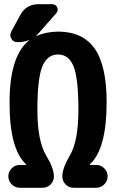

<svg xmlns="http://www.w3.org/2000/svg" viewBox="-20 -890 540 910"><path d="M435.5 -108.4Q458 -108.4 474.1 -92.3Q490.2 -76.2 490.2 -54.2Q490.2 -32.2 474.1 -16.1Q458 0 435.5 0H329.1Q305.7 0 290.5 -16.1Q275.4 -32.2 275.4 -53.7Q275.4 -91.8 309.6 -150.4Q351.6 -219.7 351.6 -368.2Q351.6 -519.5 328.6 -575.7Q305.7 -631.8 254.9 -631.8Q204.1 -631.8 180.7 -575.2Q157.2 -518.6 157.2 -368.2Q157.2 -220.7 200.2 -150.4Q235.4 -92.8 235.4 -53.7Q235.4 -31.2 219.7 -15.6Q204.1 0 180.7 0H74.2Q51.8 0 35.6 -16.1Q19.5 -32.2 19.5 -54.2Q19.5 -76.2 35.6 -92.3Q51.8 -108.4 74.2 -108.4H103.5Q104.5 -108.4 105 -109.4Q105.5 -110.4 103.5 -111.3Q24.4 -184.6 25.4 -405.3Q25.4 -624 117.2 -698.2Q118.2 -699.2 117.2 -699.2Q116.2 -699.2 115.2 -699.2Q91.8 -690.4 68.4 -690.4H61.5Q43 -690.4 33.7 -706.5Q24.4 -722.7 33.2 -740.2L77.1 -820.3Q104.5 -870.1 162.1 -870.1H227.5Q244.1 -870.1 251 -855Q257.8 -839.8 247.1 -828.1L163.1 -732.4Q160.2 -728.5 152.3 -721.7Q150.4 -719.7 153.3 -719.7Q198.2 -739.3 254.9 -740.2Q372.1 -740.2 428.7 -659.7Q485.4 -579.1 485.4 -405.3Q485.4 -184.6 406.2 -111.3Q405.3 -110.4 405.3 -109.4Q405.3 -108.4 406.2 -108.4Z"/></svg>

Font: Rounded Mgen+ 1mn bold
Style: Bold
Weight: 700
Designer: [Source Han Sans]
Ryoko NISHIZUKA  (kana & ideographs); Paul D. Hunt (Latin, Greek & Cyrillic); Wenlong ZHANG  (bopomofo
Version: Version 1.059.20150602